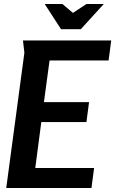

<svg xmlns="http://www.w3.org/2000/svg" viewBox="-20 -933 572 953"><path d="M94 -732H532L519 -633H226L198 -426H422L409 -327H185L155 -99H447L434 0H11L101 -671ZM342 -869 409 -913H495L381 -788H283L202 -913H290Z"/></svg>

Font: Rosario
Style: Bold Italic
Weight: 700
Italic angle: -8.05°
Designer: Hector Gatti
Foundry: Omnibus Type
Version: Version 1.101; ttfautohint (v1.8.1.43-b0c9)